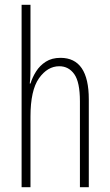

<svg xmlns="http://www.w3.org/2000/svg" viewBox="-20 -780 458 800"><path d="M107 -503Q107 -480 106.5 -464.5Q106 -449 104 -432H107Q115 -458 130.5 -482.5Q146 -507 171 -523Q196 -539 232 -539Q350 -539 350 -366V0H313V-358Q313 -438 289.5 -471Q266 -504 227 -504Q178 -504 142.5 -454Q107 -404 107 -294V0H70V-760H107Z"/></svg>

Font: Noto Sans Devanagari ExtraCondensed ExtraLight
Style: Regular
Weight: 200
Width: 2
Designer: Jelle Bosma - Monotype Design Team
Foundry: Monotype Imaging Inc.
Version: Version 2.004; ttfautohint (v1.8.4.7-5d5b)